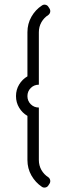

<svg xmlns="http://www.w3.org/2000/svg" viewBox="-20 -822 316 840"><path d="M100 -681V-488C85 -479.3 72.9 -467.4 63.8 -452.2C54.6 -437.1 50 -420.2 50 -401.5C50 -382.8 54.6 -365.9 63.8 -350.8C72.9 -335.6 85 -323.7 100 -315V-122C100 -97.3 105.8 -74.8 117.5 -54.2C129.2 -33.8 144.5 -17.2 163.5 -4.5C168.2 -1.5 173.2 -0.6 178.8 -1.8C184.2 -2.9 188.5 -5.8 191.5 -10.5L197 -19C199.7 -23.7 200.5 -28.6 199.5 -33.8C198.5 -38.9 195.8 -43.2 191.5 -46.5C178.8 -54.5 168.8 -65.1 161.2 -78.2C153.8 -91.4 150 -106 150 -122V-351.5C136 -351.5 124.2 -356.3 114.5 -366C104.8 -375.7 100 -387.5 100 -401.5C100 -415.5 104.8 -427.3 114.5 -437C124.2 -446.7 136 -451.5 150 -451.5V-681C150 -697 153.8 -711.6 161.2 -724.8C168.8 -737.9 178.8 -748.5 191.5 -756.5C195.8 -759.8 198.5 -764.1 199.5 -769.2C200.5 -774.4 199.7 -779.3 197 -784L191.5 -792.5C188.5 -797.2 184.2 -800.1 178.8 -801.2C173.2 -802.4 168.2 -801.3 163.5 -798C144.5 -785.7 129.2 -769.2 117.5 -748.8C105.8 -728.2 100 -705.7 100 -681Z"/></svg>

Font: lerotica
Style: Regular
Weight: 400
Designer: defharo
Foundry: deFharo
Version: Version 1.001 2011